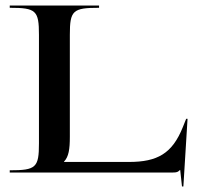

<svg xmlns="http://www.w3.org/2000/svg" viewBox="-20 -620 744 690"><path d="M15 0H600C616 0 619.6 -2 626.6 -9H627.6L634 50H639L654 -193H649L637 -163C599.1 -68.2 545.6 -38 443.5 -38H210V-39C227 -57 231 -83.5 231 -129V-495C231 -582.3 241.5 -592 336 -592V-600H15V-592C109.5 -592 120 -582.3 120 -495V-105C120 -17.7 109.5 -8 15 -8Z"/></svg>

Font: Prida01
Style: Bold
Weight: 700
Designer: gluk
Foundry: gluk
Version: Version 00.072